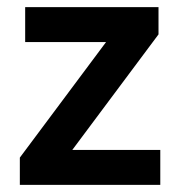

<svg xmlns="http://www.w3.org/2000/svg" viewBox="-20 -520 507 540"><path d="M35.8 0V-76.7L278.3 -401.7H50.8V-500H425.8V-423.3L183.3 -98.3H430.8V0Z"/></svg>

Font: Funnel Sans Light SemiBold
Style: Regular
Weight: 600
Version: Version 1.000